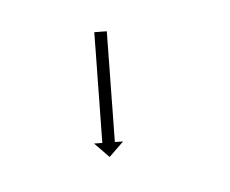

<svg xmlns="http://www.w3.org/2000/svg" viewBox="-45 -601 367 306"><g transform="rotate(15 139.0 -448.0)"><path d="M99.6 -542.2C99.4 -542.8 99.2 -543.4 99 -544.1L80.1 -537.5C80.3 -536.9 80.5 -536.3 80.7 -535.6C81.3 -533.9 82 -532.1 82.6 -530.3C83.5 -527.6 84.5 -524.8 85.4 -522.1C86.7 -518.5 87.9 -514.9 89.2 -511.4C90.6 -507.2 92.1 -502.9 93.6 -498.7C95.2 -494 96.8 -489.3 98.5 -484.6C100.2 -479.6 102 -474.5 103.7 -469.5C105.5 -464.3 107.3 -459.1 109.1 -453.9C110.9 -448.7 112.7 -443.5 114.6 -438.3C116.3 -433.3 118.1 -428.2 119.8 -423.2C121.4 -418.5 123.1 -413.8 124.7 -409.1C126.2 -404.9 127.6 -400.7 129.1 -396.4C130.3 -392.9 131.6 -389.3 132.8 -385.7C133.8 -383 134.7 -380.2 135.7 -377.5C136.3 -375.7 136.9 -374 137.5 -372.2C137.8 -371.6 138 -370.9 138.2 -370.3L125.7 -366L155.2 -351.7L169.5 -381.2L157.1 -376.9C156.9 -377.5 156.6 -378.1 156.4 -378.8C155.8 -380.5 155.2 -382.3 154.6 -384.1C153.6 -386.8 152.7 -389.6 151.7 -392.3C150.5 -395.9 149.2 -399.4 148 -403C146.5 -407.2 145.1 -411.4 143.6 -415.7C142 -420.4 140.3 -425.1 138.7 -429.8C136.9 -434.8 135.2 -439.8 133.4 -444.9C131.6 -450.1 129.8 -455.3 128 -460.5C126.2 -465.7 124.4 -470.9 122.6 -476.1C120.9 -481.1 119.1 -486.1 117.4 -491.2C115.7 -495.9 114.1 -500.6 112.4 -505.3C111 -509.5 109.5 -513.7 108.1 -517.9C106.8 -521.5 105.6 -525.1 104.3 -528.6C103.4 -531.4 102.4 -534.1 101.5 -536.9C100.9 -538.7 100.2 -540.4 99.6 -542.2Z"/></g></svg>

Font: FRB American Cursive Just Arrows Extralight
Style: Italic
Weight: 200
Italic angle: -25°
Version: Version 2.0;Modular Font Editor K font №1